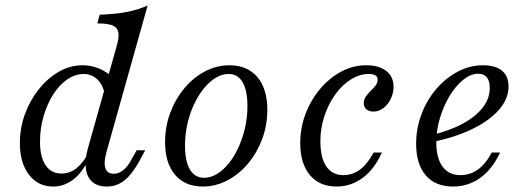

<svg xmlns="http://www.w3.org/2000/svg" viewBox="-20 -661 1906 692"><path d="M365.3 11.3Q331.5 11.3 312.5 -5.6Q293.5 -22.6 289.5 -53.2Q285.5 -83.9 296 -123.4L400.8 -496Q409.7 -526.6 406.5 -544.4Q403.2 -562.1 385.5 -569.4Q367.7 -576.6 330.6 -576.6L339.5 -608.1Q393.5 -609.7 435.9 -617.7Q478.2 -625.8 512.1 -641.1L363.7 -112.9Q353.2 -76.6 359.7 -55.6Q366.1 -34.7 390.3 -34.7Q408.1 -34.7 425 -48.4Q441.9 -62.1 455.6 -89.5L472.6 -119.4H503.2L484.7 -84.7Q468.5 -54.8 450.8 -33.1Q433.1 -11.3 412.1 0Q391.1 11.3 365.3 11.3ZM171 11.3Q116.9 11.3 84.3 -31.5Q51.6 -74.2 51.6 -145.2Q51.6 -200 70.2 -250.4Q88.7 -300.8 120.6 -340.3Q152.4 -379.8 192.7 -402.8Q233.1 -425.8 276.6 -425.8Q316.1 -425.8 350.4 -407.7Q384.7 -389.5 409.7 -357.3L358.9 -314.5Q352.4 -354 331.5 -374.2Q310.5 -394.4 281.5 -394.4Q250.8 -394.4 222.2 -374.6Q193.5 -354.8 171.8 -320.6Q150 -286.3 137.1 -242.3Q124.2 -198.4 124.2 -150.8Q124.2 -95.2 144.4 -65.3Q164.5 -35.5 201.6 -35.5Q230.6 -35.5 254.8 -54Q279 -72.6 297.6 -108.9L296.8 -82.3Q275 -37.1 242.7 -12.9Q210.5 11.3 171 11.3Z M711.3 11.3Q646.8 11.3 610.9 -31Q575 -73.4 575 -148.4Q575 -204 593.5 -254Q612.1 -304 644.4 -342.7Q676.6 -381.5 718.5 -403.6Q760.5 -425.8 807.3 -425.8Q871 -425.8 907.3 -383.5Q943.5 -341.1 943.5 -265.3Q943.5 -209.7 925 -160.1Q906.5 -110.5 874.2 -71.8Q841.9 -33.1 799.6 -10.9Q757.3 11.3 711.3 11.3ZM716.1 -20.2Q739.5 -20.2 762.5 -34.3Q785.5 -48.4 805.2 -73Q825 -97.6 839.9 -130.6Q854.8 -163.7 863.3 -201.2Q871.8 -238.7 871.8 -278.2Q871.8 -334.7 854.4 -364.5Q837.1 -394.4 804 -394.4Q779.8 -394.4 756.9 -380.2Q733.9 -366.1 714.1 -341.5Q694.4 -316.9 679 -284.3Q663.7 -251.6 655.2 -213.7Q646.8 -175.8 646.8 -136.3Q646.8 -79.8 664.5 -50Q682.3 -20.2 716.1 -20.2Z M1192.7 11.3Q1131.5 11.3 1096.8 -30.2Q1062.1 -71.8 1062.1 -145.2Q1062.1 -200.8 1081.5 -251.2Q1100.8 -301.6 1134.3 -341.1Q1167.7 -380.6 1210.5 -403.2Q1253.2 -425.8 1300 -425.8Q1346 -425.8 1372.2 -405.2Q1398.4 -384.7 1398.4 -348.4Q1398.4 -325 1388.3 -304.4Q1378.2 -283.9 1361.7 -271.4Q1345.2 -258.9 1325.8 -258.9Q1310.5 -258.9 1300.8 -266.9Q1291.1 -275 1291.1 -288.7Q1291.1 -302.4 1298.8 -313.3Q1306.5 -324.2 1316.5 -333.9Q1326.6 -343.5 1333.9 -353.2Q1341.1 -362.9 1341.1 -374.2Q1341.1 -394.4 1308.9 -394.4Q1275.8 -394.4 1244.4 -374.6Q1212.9 -354.8 1188.3 -320.6Q1163.7 -286.3 1149.2 -242.7Q1134.7 -199.2 1134.7 -152.4Q1134.7 -92.7 1156 -61.3Q1177.4 -29.8 1217.7 -29.8Q1250.8 -29.8 1277.8 -50Q1304.8 -70.2 1326.6 -111.3H1356.5Q1329.8 -51.6 1287.5 -20.2Q1245.2 11.3 1192.7 11.3Z M1612.9 11.3Q1549.2 11.3 1514.5 -29Q1479.8 -69.4 1479.8 -142.7Q1479.8 -198.4 1499.2 -249.6Q1518.5 -300.8 1552.4 -340.3Q1586.3 -379.8 1629.8 -402.8Q1673.4 -425.8 1721 -425.8Q1766.1 -425.8 1789.5 -406Q1812.9 -386.3 1812.9 -349.2Q1812.9 -305.6 1779.4 -266.5Q1746 -227.4 1684.7 -197.2Q1623.4 -166.9 1538.7 -149.2V-175Q1604 -191.1 1650 -216.5Q1696 -241.9 1720.6 -274.2Q1745.2 -306.5 1745.2 -344.4Q1745.2 -369.4 1734.7 -382.3Q1724.2 -395.2 1703.2 -395.2Q1676.6 -395.2 1649.6 -373.4Q1622.6 -351.6 1600.8 -315.7Q1579 -279.8 1565.7 -235.9Q1552.4 -191.9 1552.4 -148.4Q1552.4 -91.1 1575 -60.5Q1597.6 -29.8 1639.5 -29.8Q1674.2 -29.8 1702.4 -50Q1730.6 -70.2 1752.4 -111.3H1782.3Q1754.8 -51.6 1711.3 -20.2Q1667.7 11.3 1612.9 11.3Z"/></svg>

Font: Playfair 5pt SemiExpanded Light 12pt
Style: Italic
Weight: 300
Italic angle: -15.6°
Version: Version 2.000;gftools[0.9.28]